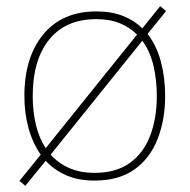

<svg xmlns="http://www.w3.org/2000/svg" viewBox="-20 -575 615 622"><path d="M515 -264Q515 -187 490.5 -124.5Q466 -62 415.5 -26Q365 10 286 10Q234 10 195 -7Q156 -24 128 -54L62 27L43 11L112 -74Q86 -111 72.5 -159.5Q59 -208 59 -264Q59 -390 120.5 -464Q182 -538 292 -538Q341 -538 378 -523.5Q415 -509 441 -483L499 -555L518 -539L458 -465Q487 -428 501 -376Q515 -324 515 -264ZM86 -264Q86 -213 96.5 -170Q107 -127 128 -95L424 -463Q401 -486 368.5 -499.5Q336 -513 292 -513Q193 -513 139.5 -447Q86 -381 86 -264ZM488 -264Q488 -317 477 -363Q466 -409 441 -443L144 -74Q169 -46 204.5 -30.5Q240 -15 286 -15Q356 -15 400.5 -47Q445 -79 466.5 -135.5Q488 -192 488 -264Z"/></svg>

Font: Noto Sans Hebrew Thin Thin
Style: Regular
Weight: 250
Version: Version 3.001